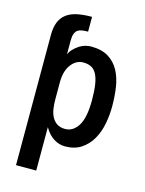

<svg xmlns="http://www.w3.org/2000/svg" viewBox="-125 -762 750 991"><g transform="rotate(15 250.0 -266.5)"><path d="M278 -5Q247 -5 218 -23Q189 -41 168 -78V154H60V-542Q60 -583 71.5 -611Q83 -639 106 -656Q129 -673 162.5 -680Q196 -687 241 -687V-608Q224 -608 210 -606Q196 -604 186.5 -597.5Q177 -591 171.5 -577.5Q166 -564 166 -542V-467Q173 -483 184 -494Q198 -509 213.5 -519Q229 -529 245.5 -533.5Q262 -538 276 -538Q333 -538 369 -516Q405 -494 425.5 -456.5Q446 -419 453.5 -370.5Q461 -322 461 -268Q461 -221 452 -174Q443 -127 421.5 -89.5Q400 -52 365 -28.5Q330 -5 278 -5ZM168 -225Q168 -201 171.5 -177Q175 -153 185 -134Q195 -115 212 -103.5Q229 -92 256 -92Q298 -92 325 -134.5Q352 -177 352 -271Q352 -322 346.5 -356Q341 -390 329.5 -410.5Q318 -431 300.5 -439.5Q283 -448 259 -448Q221 -448 194.5 -413Q168 -378 168 -319Z"/></g></svg>

Font: D2Coding ligature
Style: Bold
Weight: 700
Monospace: yes
Designer: Yong-Rak Park; Jeong-Hwan Yoon; Sang-Min Lee;
Foundry: NHN Corporation
Version: Version 1.3.2; Build 20180524